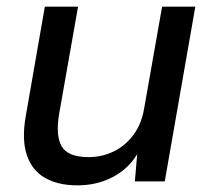

<svg xmlns="http://www.w3.org/2000/svg" viewBox="-20 -546 632 578"><path d="M213 12Q155 12 115.5 -10.5Q76 -33 60.5 -80Q45 -127 58 -199L115 -526H215L158 -203Q147 -137 166 -105Q185 -73 247 -73Q286 -73 321 -89.5Q356 -106 381 -139Q406 -172 414 -220L468 -526H568L476 0H386L393 -82Q366 -37 318.5 -12.5Q271 12 213 12Z"/></svg>

Font: DM Sans 9pt Medium
Style: Italic
Weight: 500
Italic angle: -10°
Version: Version 4.004;gftools[0.9.30]